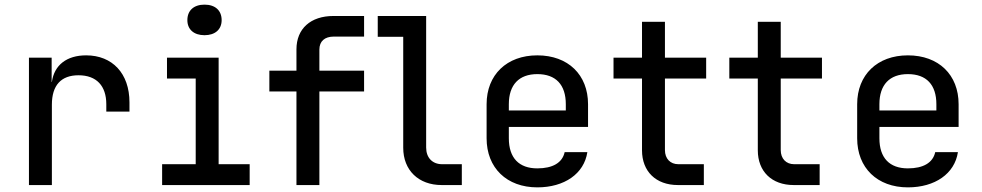

<svg xmlns="http://www.w3.org/2000/svg" viewBox="-20 -799 4240 829"><path d="M352 -560C268 -560 214 -518 204 -445H203V-550H105V0H204V-347C204 -431 244 -474 319 -474C397 -474 439 -428 439 -349V-317H539V-357C539 -482 465 -560 352 -560Z M863 -647C909 -647 937 -672 937 -712C937 -754 909 -779 863 -779C817 -779 789 -754 789 -712C789 -672 817 -647 863 -647ZM1058 0V-90H924V-550H701V-460H825V-90H680V0Z M1359 0V-404H1552V-494H1359V-585C1359 -621 1382 -641 1421 -641H1552V-730H1420C1321 -730 1260 -675 1260 -586V-494H1143V-404H1260V0Z M1974 0V-90H1889C1847 -90 1820 -118 1820 -162V-730H1611V-640H1721V-161C1721 -64 1787 0 1887 0Z M2519 -349C2519 -476 2433 -560 2300 -560C2168 -560 2081 -476 2081 -349V-202C2081 -74 2168 10 2300 10C2417 10 2502 -49 2516 -142H2418C2408 -96 2366 -72 2300 -72C2221 -72 2177 -117 2177 -202V-251H2519ZM2177 -349C2177 -433 2221 -479 2300 -479C2380 -479 2423 -433 2423 -349V-322H2177Z M3019 0V-90H2909C2874 -90 2851 -114 2851 -151V-460H3029V-550H2851V-705H2752V-550H2629V-460H2752V-150C2752 -59 2812 0 2907 0Z M3519 0V-90H3409C3374 -90 3351 -114 3351 -151V-460H3529V-550H3351V-705H3252V-550H3129V-460H3252V-150C3252 -59 3312 0 3407 0Z M4119 -349C4119 -476 4033 -560 3900 -560C3768 -560 3681 -476 3681 -349V-202C3681 -74 3768 10 3900 10C4017 10 4102 -49 4116 -142H4018C4008 -96 3966 -72 3900 -72C3821 -72 3777 -117 3777 -202V-251H4119ZM3777 -349C3777 -433 3821 -479 3900 -479C3980 -479 4023 -433 4023 -349V-322H3777Z"/></svg>

Font: Tekne LDO Medium
Style: Regular
Weight: 500
Monospace: yes
Designer: Alessio Laiso, Mario Rullo, Paolo Rosset
Foundry: Alessio Laiso
Version: Version 1.000;hotconv 1.0.109;makeotfexe 2.5.65596